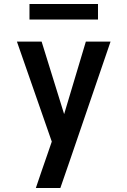

<svg xmlns="http://www.w3.org/2000/svg" viewBox="-20 -944 640 964"><path d="M160 0Q174 -42 188.5 -84Q203 -126 218 -169L240 -233L65 -735H189L302 -371L411 -735H535L330 -136L283 0ZM128 -846V-924H472V-846Z"/></svg>

Font: Iosevka Fixed Extended
Style: Bold
Weight: 700
Width: 7
Monospace: yes
Designer: Belleve Invis
Foundry: Belleve Invis
Version: Version 24.1.1; ttfautohint (v1.8.4)